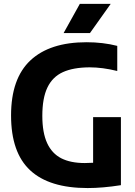

<svg xmlns="http://www.w3.org/2000/svg" viewBox="-20 -969 704 998"><path d="M608.5 -360V-6.5Q514 8.5 435.5 8.5Q236 8.5 136.8 -83.8Q37.5 -176 37.5 -369Q37.5 -561 138.2 -655.2Q239 -749.5 430 -749.5Q515.5 -749.5 589.5 -730.5V-600Q512.5 -619 445.5 -619Q360.5 -618.5 306.8 -594Q253 -569.5 226.5 -514.2Q200 -459 200 -367Q200 -279.5 225 -225.2Q250 -171 298.5 -146.2Q347 -121.5 421 -121.5Q443 -121.5 464 -123V-360ZM310.5 -797 395 -949H555.5L447.5 -797Z"/></svg>

Font: Encode Sans Semi Condensed
Style: Bold
Weight: 700
Width: 4
Designer: Multiple Designers
Foundry: Impallari Type
Version: Version 2.000